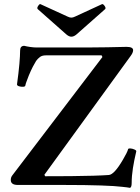

<svg xmlns="http://www.w3.org/2000/svg" viewBox="-20 -892 677 926"><path d="M607 14Q601 13 591.5 11.5Q582 10 569 9Q538 5 466.5 2.5Q395 0 285 0H66Q32 0 32 -24Q32 -31 34 -36.5Q36 -42 40 -47L474 -617L470 -625H201Q183 -625 172.5 -617Q162 -609 154 -598Q147 -587 138 -569.5Q129 -552 119 -528Q112 -509 108 -499Q104 -489 102 -479Q101 -474 91 -473.5Q81 -473 71.5 -476Q62 -479 62 -485Q70 -543 73.5 -583.5Q77 -624 77 -648Q77 -671 97 -671Q108 -668 125.5 -665.5Q143 -663 156 -663H404Q451 -663 497.5 -664Q544 -665 590 -666Q622 -666 622 -650Q622 -644 619 -637Q616 -630 610 -622L194 -49L198 -42Q261 -42 321 -42.5Q381 -43 429.5 -44.5Q478 -46 505 -48Q518 -49 535 -67.5Q552 -86 573 -122Q583 -139 589.5 -152Q596 -165 598 -173Q600 -177 610 -176Q620 -175 629.5 -170.5Q639 -166 637 -161Q627 -119 621 -81Q615 -43 615 -9Q615 11 607 14ZM324 -715Q313 -715 300 -726L162 -848Q157 -853 164 -863.5Q171 -874 175 -872L306 -812Q316 -807 324 -807Q332 -807 342 -812L472 -872Q477 -874 484.5 -863.5Q492 -853 487 -848L349 -726Q336 -715 324 -715Z"/></svg>

Font: Junicode VF
Style: Regular
Weight: 400
Designer: Peter S. Baker
Version: Version 2.213